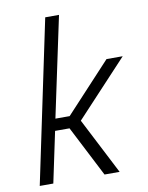

<svg xmlns="http://www.w3.org/2000/svg" viewBox="-84 -804 664 864"><g transform="rotate(-10 248.0 -371.5)"><path d="M27 0 183 -743H246L149 -286H214L422 -510H496L260 -257L392 0H323L204 -232H138L89 0Z"/></g></svg>

Font: Saira Semi Condensed Light
Style: Italic
Weight: 300
Width: 4
Italic angle: -12°
Designer: Hector Gatti with collaboration of the Omnibus-Type team
Foundry: Omnibus-Type
Version: Version 1.001; ttfautohint (v1.8)